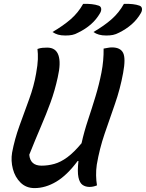

<svg xmlns="http://www.w3.org/2000/svg" viewBox="-20 -950 748 984"><path d="M406 -930Q454 -932 486 -921Q497 -917 498.5 -906Q500 -895 493 -883Q474 -850 446 -825.5Q418 -801 381 -783Q365 -774 350 -771Q335 -768 315 -768Q293 -768 277.5 -772.5Q262 -777 249 -786Q304 -818 342.5 -851.5Q381 -885 406 -930ZM615 -930Q665 -932 695 -921Q706 -917 707.5 -906Q709 -895 702 -883Q683 -850 655 -825.5Q627 -801 591 -783Q574 -774 559 -771Q544 -768 524 -768Q483 -768 459 -786Q514 -818 552 -851.5Q590 -885 615 -930ZM157 14Q114 14 85.5 -14Q57 -42 46 -84Q35 -126 42 -168Q55 -237 80 -306Q105 -375 129.5 -442Q154 -509 165 -573Q173 -617 174 -646Q175 -675 172 -699Q186 -704 198 -705Q210 -706 222 -706Q266 -706 279.5 -667Q293 -628 276 -554Q261 -485 239 -425Q217 -365 189.5 -301Q162 -237 130 -157Q135 -101 193 -101Q226 -101 258.5 -110Q291 -119 325 -144Q359 -169 398 -216Q411 -275 431 -335Q451 -395 469.5 -456Q488 -517 500 -578.5Q512 -640 511 -701Q524 -703 533.5 -705Q543 -707 554 -707Q597 -707 611 -679Q625 -651 611 -576Q596 -494 569 -417Q542 -340 516 -264Q490 -188 476 -106Q472 -78 472.5 -51Q473 -24 477 0Q458 8 439 8Q418 8 403 -2.5Q388 -13 382 -41.5Q376 -70 382 -125H378Q324 -52 268.5 -19Q213 14 157 14Z"/></svg>

Font: Recursive Mn Csl St Med
Style: Italic
Weight: 500
Italic angle: -15°
Monospace: yes
Version: Version 1.079;hotconv 1.0.112;makeotfexe 2.5.65598; ttfautoh